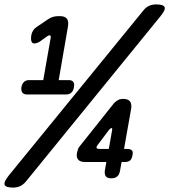

<svg xmlns="http://www.w3.org/2000/svg" viewBox="-99 -800 767 870"><path d="M-39 50Q-73 50 -78 37.5Q-83 25 -59 -5L551 -753Q563 -768 577.5 -774Q592 -780 608 -780Q642 -780 647 -767.5Q652 -755 627 -725L18 23Q5 38 -9 44Q-23 50 -39 50ZM376 -27 383 -66H286Q264 -66 255 -77Q246 -88 250 -108Q252 -117 254.5 -124Q257 -131 262 -137L418 -333Q427 -342 436.5 -347Q446 -352 459 -352Q481 -352 490 -340.5Q499 -329 495 -306L463 -125H478Q494 -125 499.5 -117.5Q505 -110 501 -96Q499 -81 491 -73.5Q483 -66 468 -66H452L445 -27Q442 -9 432 -0.5Q422 8 405 8Q388 8 381 -0.5Q374 -9 376 -27ZM23 -372Q8 -372 2 -381Q-4 -390 -2 -405Q1 -420 9.5 -428.5Q18 -437 33 -437H97L130 -625Q132 -633 130.5 -636.5Q129 -640 126 -640Q124 -640 121 -639L114 -635L89 -617Q79 -609 70.5 -606Q62 -603 56 -603Q47 -603 43.5 -612.5Q40 -622 43 -641Q45 -652 51 -661.5Q57 -671 66 -677L119 -713Q133 -722 144.5 -724.5Q156 -727 171 -727Q195 -727 204 -715.5Q213 -704 209 -680L167 -437H212Q228 -437 233.5 -428.5Q239 -420 236 -405Q234 -390 225 -381Q216 -372 201 -372ZM394 -125 409 -210Q410 -216 409 -218Q408 -220 406 -220Q405 -220 403 -218.5Q401 -217 396 -213L345 -145Q342 -142 340.5 -138.5Q339 -135 338 -133Q338 -129 341.5 -127Q345 -125 353 -125Z"/></svg>

Font: Maple Mono SemiBold
Style: Italic
Weight: 600
Italic angle: -10°
Monospace: yes
Designer: subframe7536
Version: Version 7.000